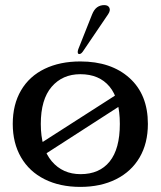

<svg xmlns="http://www.w3.org/2000/svg" viewBox="-20 -723 630 753"><path d="M30 -237Q30 -313 62.5 -368.5Q95 -424 155 -453Q215 -482 295 -482Q416 -482 488 -417Q560 -352 560 -237Q560 -161 527.5 -105.5Q495 -50 435 -20Q375 10 295 10Q215 10 155 -20Q95 -50 62.5 -106Q30 -162 30 -237ZM450 -237Q450 -335 409.5 -383.5Q369 -432 295 -432Q225 -432 182.5 -382.5Q140 -333 140 -237Q140 -141 183 -90.5Q226 -40 296 -40Q370 -40 410 -89.5Q450 -139 450 -237ZM108 -141 473 -375Q486 -383 497 -377Q508 -371 508.5 -358.5Q509 -346 496 -337L133 -103Q118 -93 107 -99.5Q96 -106 96 -119.5Q96 -133 108 -141ZM287 -530 341 -666Q349 -686 361 -694.5Q373 -703 389 -703Q404 -703 409 -692.5Q414 -682 404 -667L305 -521Q298 -511 291 -511Q286 -511 285 -516.5Q284 -522 287 -530Z"/></svg>

Font: Raigarh
Style: Regular
Weight: 400
Designer: jaikishan Patel
Foundry: MagicType
Version: Version 1.000;FEAKit 1.0